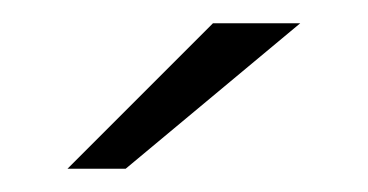

<svg xmlns="http://www.w3.org/2000/svg" viewBox="-20 -770 316 165"><path d="M88 -625H38L163 -750H238Z"/></svg>

Font: Beorc Gothic
Style: Regular
Weight: 400
Version: Version 001.001